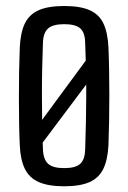

<svg xmlns="http://www.w3.org/2000/svg" viewBox="-20 -628 438 655"><path d="M71 -147.5 316.5 -481 348 -438 86.5 -89.5ZM199 7.5Q145 7.5 112.5 -6.8Q80 -21 64.8 -52Q49.5 -83 47.5 -133Q46 -163.5 45.2 -205.2Q44.5 -247 44.5 -293Q44.5 -339 45.2 -384.2Q46 -429.5 47.5 -466.5Q50 -518 65.2 -548.8Q80.5 -579.5 112.8 -593.5Q145 -607.5 199 -607.5Q254 -607.5 286 -593.2Q318 -579 332.8 -548Q347.5 -517 350 -466.5Q351.5 -432.5 352.2 -390.5Q353 -348.5 353 -303.8Q353 -259 352.2 -215Q351.5 -171 350 -133Q347.5 -83 332.5 -52Q317.5 -21 285.5 -6.8Q253.5 7.5 199 7.5ZM199 -54.5Q238.5 -54.5 254 -69.5Q269.5 -84.5 270.5 -116.5Q272 -162 273 -207.2Q274 -252.5 274.2 -298.2Q274.5 -344 273.5 -390.5Q272.5 -437 270.5 -484Q269.5 -517.5 253.5 -531.5Q237.5 -545.5 199 -545.5Q160.5 -545.5 144 -530.8Q127.5 -516 126.5 -482.5Q125 -442.5 124 -398Q123 -353.5 123 -306.5Q123 -259.5 123.8 -211.8Q124.5 -164 126.5 -118Q128 -84 144.2 -69.2Q160.5 -54.5 199 -54.5Z"/></svg>

Font: Big Shoulders Text Thin
Style: Regular
Weight: 400
Version: Version 2.002